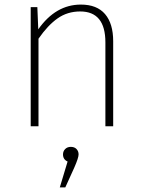

<svg xmlns="http://www.w3.org/2000/svg" viewBox="-20 -551 622 838"><path d="M333 -531Q403 -531 438.5 -489.5Q474 -448 474 -371V0H440V-366Q440 -501 330 -501Q274 -501 231 -470.5Q188 -440 148 -382V0H114V-520H143L147 -423Q223 -531 333 -531ZM289 90Q305 90 314 99.5Q323 109 323 123Q323 138 304 181L265 267H241L275 154Q255 145 255 123Q255 109 264.5 99.5Q274 90 289 90Z"/></svg>

Font: Fira Sans UltraLight
Style: Regular
Weight: 200
Designer: Carrois Corporate & Edenspiekermann AG
Foundry: Carrois Corporate GbR & Edenspiekermann AG
Version: Version 4.106;PS 004.106;hotconv 1.0.70;makeotf.lib2.5.58329